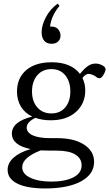

<svg xmlns="http://www.w3.org/2000/svg" viewBox="-20 -811 614 1081"><path d="M271 -564.5Q242.7 -564.5 228.5 -582Q214.4 -599.6 214.4 -629.4Q214.4 -669.4 238.8 -715.1Q263.2 -760.7 304.7 -790.5L314.9 -777.3Q269 -723.1 261.7 -661.6H267.1Q295.4 -661.6 308.1 -645.5Q320.8 -629.4 320.8 -609.9Q320.8 -589.8 306.9 -577.1Q293 -564.5 271 -564.5ZM265.6 -133.8Q217.3 -133.8 179.2 -147.5Q130.4 -124 130.4 -92.3Q130.4 -64.9 164.1 -49.1Q197.8 -33.2 264.6 -33.2H303.2Q397.5 -33.2 453.6 3.4Q509.8 40 509.8 100.6Q509.8 169.9 436.3 210Q362.8 250 233.4 250Q133.3 250 78.1 222.9Q22.9 195.8 22.9 145Q22.9 106.4 57.1 76.2Q91.3 45.9 152.3 28.3Q46.9 6.8 46.9 -59.1Q46.9 -126 161.6 -154.8Q119.6 -174.3 97.7 -210.9Q75.7 -247.6 75.7 -295.4Q75.7 -371.6 127.4 -416Q179.2 -460.4 271 -460.4Q379.9 -460.4 430.2 -395Q452.6 -422.9 473.1 -438Q493.7 -453.1 518.1 -453.1Q541 -453.1 562 -439.5Q574.2 -431.6 574.2 -421.4Q574.2 -409.2 562.7 -389.9Q551.3 -370.6 540.5 -370.6Q529.3 -370.6 520.5 -378.9Q514.2 -384.8 500.7 -389.9Q487.3 -395 478.5 -395Q461.9 -395 444.3 -372.1Q460 -339.8 460 -301.3Q460 -228 407.7 -180.9Q355.5 -133.8 265.6 -133.8ZM269.5 -172.4Q318.8 -172.4 347.4 -206.3Q376 -240.2 376 -295.9Q376 -352.5 347.4 -387.2Q318.8 -421.9 269.5 -421.9Q219.7 -421.9 189.9 -387.2Q160.2 -352.5 160.2 -295.9Q160.2 -240.7 189.9 -206.5Q219.7 -172.4 269.5 -172.4ZM105 130.9Q105 168 150.6 189.7Q196.3 211.4 269 211.4Q346.7 211.4 393.1 187.5Q439.5 163.6 439.5 119.6Q439.5 81.1 404.1 59.1Q368.7 37.1 299.8 37.1H260.7Q233.4 37.1 209.5 35.6Q105 75.7 105 130.9Z"/></svg>

Font: Elstob 8pt
Style: Regular
Weight: 400
Designer: Peter S. Baker
Version: Version 1.015